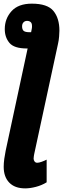

<svg xmlns="http://www.w3.org/2000/svg" viewBox="-29 -790 345 1050"><path d="M108.9 240.2Q52.2 240.2 21.7 208.7Q-8.8 177.2 -8.8 122.1Q-8.8 102.1 -5.6 78.6Q-2.4 55.2 2 34.2L122.1 -524.9H118.2Q48.3 -524.9 22.7 -555.4Q-2.9 -585.9 -2.9 -630.9Q-2.9 -688 34.2 -729Q71.3 -770 145 -770Q230.5 -770 263.2 -730.2Q295.9 -690.4 295.9 -622.1Q295.9 -610.8 294.2 -589.6Q292.5 -568.4 288.1 -549.8L158.2 51.8Q157.7 57.1 156.2 63Q154.8 68.8 154.8 77.1Q154.8 86.4 160.2 93.3Q165.5 100.1 174.8 100.1Q184.1 100.1 199 94.7Q213.9 89.4 226.1 83V207Q199.2 223.6 167.2 231.9Q135.3 240.2 108.9 240.2ZM132.8 -613.8H141.1L145 -633.8Q146 -637.7 146 -641.4Q146 -645 146 -647.9Q146 -663.1 138.4 -669.4Q130.9 -675.8 119.1 -675.8Q106.9 -675.8 99.4 -667.7Q91.8 -659.7 91.8 -646Q91.8 -628.9 100.3 -621.3Q108.9 -613.8 132.8 -613.8Z"/></svg>

Font: Open Sans Condensed ExtraBold
Style: Italic
Weight: 800
Width: 3
Italic angle: -12°
Designer: Monotype Design Team
Foundry: Monotype Imaging Inc.
Version: Version 3.003; ttfautohint (v1.8.4)